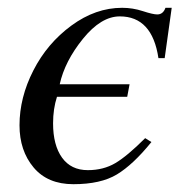

<svg xmlns="http://www.w3.org/2000/svg" viewBox="-20 -461 484 492"><path d="M420 -441 402 -312H386Q370 -419 287 -419Q239 -419 192.5 -361.5Q146 -304 133 -245H312L306 -213H126Q116 -182 116 -145Q116 -89 139 -57Q162 -25 205 -25Q245 -25 275.5 -43Q306 -61 352 -107L368 -97Q321 -39 279.5 -14Q238 11 168 11Q102 11 66 -32Q30 -75 30 -140Q30 -211 65.5 -280.5Q101 -350 163 -395.5Q225 -441 293 -441Q320 -441 346 -432.5Q372 -424 383 -424Q398 -424 404 -441Z"/></svg>

Font: STIX
Style: Italic
Weight: 400
Italic angle: -16.33°
Designer: MicroPress Inc., with final additions and corrections provided by Coen Hoffman, Elsevier (retired)
Version: Version 1.1.1